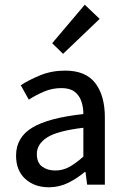

<svg xmlns="http://www.w3.org/2000/svg" viewBox="-20 -782 531 813"><path d="M187 11Q126 11 87 -24.5Q48 -60 48 -123Q48 -200 116.5 -241.5Q185 -283 333 -299Q333 -328 324.5 -353Q316 -378 296 -393.5Q276 -409 240 -409Q201 -409 166 -394Q131 -379 102 -360L68 -421Q103 -444 151 -463.5Q199 -483 256 -483Q343 -483 383.5 -430Q424 -377 424 -285V0H349L342 -54H339Q306 -26 268 -7.5Q230 11 187 11ZM214 -60Q246 -60 274 -75.5Q302 -91 333 -119V-241Q223 -228 179.5 -200Q136 -172 136 -130Q136 -93 158.5 -76.5Q181 -60 214 -60ZM247 -554 201 -599 339 -762 402 -702Z"/></svg>

Font: Narnoor
Style: Regular
Weight: 400
Designer: S. Sridhar Murthy
Foundry: SIL International
Version: Version 3.000